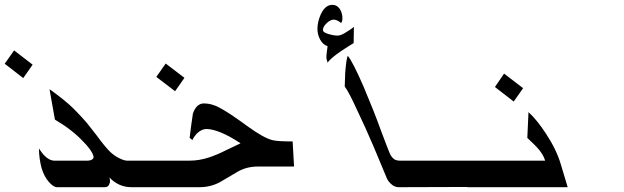

<svg xmlns="http://www.w3.org/2000/svg" viewBox="-86 -779 2595 799"><path d="M369.1 -41Q374 -27.3 370.1 -15.6Q365.2 0 350.6 0H151.4Q136.7 0 117.2 -22Q97.7 -43.9 86.9 -80.1Q82 -98.6 79.1 -118.7Q76.2 -138.7 76.2 -161.1Q87.9 -143.6 94.7 -135.7Q118.2 -110.4 140.6 -110.4H277.3Q293 -110.4 300.8 -118.2Q304.7 -123 302.7 -129.9Q295.9 -154.3 258.8 -191.4Q213.9 -239.3 142.6 -281.2L120.1 -407.2Q122.1 -407.2 142.6 -391.6Q171.9 -370.1 201.2 -344.7Q234.4 -314.5 275.4 -267.6Q290 -249 314.5 -217.8Q351.6 -167 373 -146.5Q389.6 -130.9 410.2 -120.6Q430.7 -110.4 443.4 -110.4H600.6L633.8 0H460.9Q433.6 0 410.2 -10.7Q386.7 -21.5 369.1 -41ZM49.8 -509.8 10.7 -454.1 -66.4 -513.7 -27.3 -569.3Z M915 -182.6Q871.1 -211.9 834.5 -227.1Q797.9 -242.2 772.5 -242.2Q752.9 -242.2 732.4 -222.7Q719.7 -208 714.8 -196.3L703.1 -205.1Q709 -255.9 716.8 -306.6Q731.4 -348.6 762.7 -348.6Q794.9 -348.6 827.1 -331.1Q865.2 -311.5 946.3 -252Q1009.8 -206.1 1045.9 -196.3Q1066.4 -190.4 1131.8 -190.4L1137.7 -85.9H986.3Q939.5 -85.9 901.4 -63.5Q844.7 -29.3 832 -22.5Q792 0 744.1 0H613.3L580.1 -110.4H702.1Q743.2 -110.4 784.2 -124Q817.4 -134.8 855.5 -154.3Q909.2 -179.7 915 -182.6ZM681.6 -455.1 642.6 -399.4 564.5 -459 603.5 -514.6Z M1883.8 -1 1574.2 0Q1557.6 0 1545.9 -9.8Q1530.3 -21.5 1523.4 -38.1Q1491.2 -116.2 1468.8 -168.9Q1434.6 -249 1400.4 -320.3Q1365.2 -397.5 1348.6 -418.9Q1349.6 -439.5 1350.6 -476.6Q1355.5 -537.1 1361.3 -546.9Q1381.8 -522.5 1426.8 -418.9Q1470.7 -315.4 1498 -239.3Q1530.3 -153.3 1533.2 -147.5Q1541 -126 1554.7 -116.2Q1564.5 -110.4 1579.1 -110.4H1850.6ZM1385.7 -599.6Q1384.8 -599.6 1363.3 -585.9Q1331.1 -565.4 1315.4 -553.7Q1288.1 -533.2 1277.3 -518.6L1272.5 -535.2Q1271.5 -543.9 1274.4 -565.4Q1275.4 -573.2 1277.3 -586.9Q1265.6 -590.8 1256.8 -599.6Q1245.1 -612.3 1239.3 -630.9Q1228.5 -665 1245.1 -710Q1263.7 -758.8 1296.9 -758.8Q1311.5 -758.8 1321.3 -749.5Q1331.1 -740.2 1335.9 -724.6Q1339.8 -711.9 1338.9 -699.2Q1337.9 -686.5 1333 -683.6Q1327.1 -688.5 1323.2 -690.4Q1312.5 -697.3 1302.7 -697.3Q1288.1 -697.3 1271.5 -680.7Q1254.9 -664.1 1258.8 -650.4Q1260.7 -643.6 1281.7 -637.2Q1302.7 -630.9 1319.3 -630.9Q1334 -630.9 1358.4 -647.5Q1373 -656.2 1386.7 -667Z M2090.8 -412.1 2051.8 -356.4 1973.6 -417 2011.7 -472.7ZM2248 -94.7 2276.4 0H1858.4L1825.2 -110.4H2182.6Q2174.8 -137.7 2148.4 -166Q2139.6 -175.8 2108.4 -205.1L2113.3 -312.5Q2148.4 -280.3 2185.5 -223.6Q2229.5 -157.2 2248 -94.7Z"/></svg>

Font: Thabit-Bold-Oblique
Style: Bold Oblique
Weight: 700
Designer: Regenerated by Nadim Shaikli
Foundry: MAK Alagha
Version: 0.01